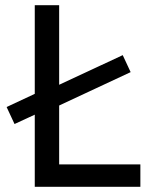

<svg xmlns="http://www.w3.org/2000/svg" viewBox="-20 -720 598 740"><path d="M36 -242 5.5 -307.5 156 -378V-369L453 -507.5L483.5 -442L156 -289V-297.5ZM114 0V-700H208V-86.5H521V0Z"/></svg>

Font: Geologica Thin Roman Light
Style: Regular
Weight: 300
Version: Version 1.010;gftools[0.9.28]